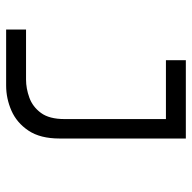

<svg xmlns="http://www.w3.org/2000/svg" viewBox="-20 -606 626 626"><g transform="rotate(90 293.0 -293.0)"><path d="M76.2 0V-64.9H239.3Q268.6 -64.9 298.3 -75.7Q328.1 -86.4 348.1 -113.5Q368.2 -140.6 368.2 -190.4V-521H176.3V-585.9H431.6V-174.3Q431.6 -111.3 406 -73Q380.4 -34.7 340.8 -17.3Q301.3 0 258.8 0Z"/></g></svg>

Font: CaskaydiaMono NF Light
Style: Regular
Weight: 300
Designer: Aaron Bell
Foundry: Saja Typeworks
Version: Version 2111.001; ttfautohint (v1.8.4);Nerd Fonts 3.1.1